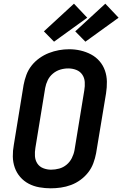

<svg xmlns="http://www.w3.org/2000/svg" viewBox="-20 -1013 663 1041"><path d="M255 8Q224 8 193 2.5Q162 -3 135.5 -17Q109 -31 89.5 -53.5Q70 -76 60 -104.5Q50 -133 49.5 -164.5Q49 -196 55 -228L108 -553Q113 -580 123 -607Q133 -634 151 -657Q169 -680 193.5 -697.5Q218 -715 245 -725.5Q272 -736 299.5 -741Q327 -746 355 -746Q387 -746 417 -739Q447 -732 473.5 -718Q500 -704 519.5 -681.5Q539 -659 549 -630.5Q559 -602 559.5 -570.5Q560 -539 555 -507L501 -182Q496 -155 486 -128Q476 -101 458 -78Q440 -55 416 -37.5Q392 -20 365 -10Q338 0 310 4Q282 8 255 8ZM257 -93Q279 -93 301 -99Q323 -105 341 -120Q359 -135 369.5 -156Q380 -177 384 -199L437 -523Q441 -546 439.5 -568.5Q438 -591 426 -608.5Q414 -626 393.5 -634Q373 -642 350 -642Q328 -642 306.5 -635.5Q285 -629 267 -614Q249 -599 239 -578.5Q229 -558 225 -536L172 -212Q168 -189 169.5 -166.5Q171 -144 182.5 -126.5Q194 -109 214.5 -101Q235 -93 257 -93ZM443 -787 388 -843 551 -993 623 -917ZM273 -787 218 -843 381 -993 453 -917Z"/></svg>

Font: Zed Sans Extended
Style: Bold Italic
Weight: 700
Width: 7
Italic angle: -9°
Designer: Belleve Invis
Foundry: Belleve Invis
Version: Version 1.0.0; ttfautohint (v1.8.4)